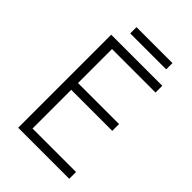

<svg xmlns="http://www.w3.org/2000/svg" viewBox="-244 -941 1042 1042"><g transform="rotate(45 276.5 -420.0)"><path d="M492 0H100V-714H492V-662H158V-401H473V-349H158V-52H492ZM444 -840V-792H168V-840Z"/></g></svg>

Font: Noto Sans Cherokee Light
Style: Regular
Weight: 300
Designer: Monotype Design Team
Foundry: Monotype Imaging Inc.
Version: Version 2.001; ttfautohint (v1.8.4.7-5d5b)